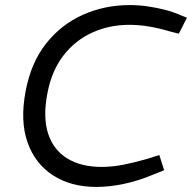

<svg xmlns="http://www.w3.org/2000/svg" viewBox="-20 -730 758 758"><path d="M360 8Q260 8 189 -38Q118 -84 88.5 -168.5Q59 -253 81 -369Q102 -482 161.5 -557.5Q221 -633 307 -671.5Q393 -710 492 -710Q527 -710 562 -705Q597 -700 630.5 -691.5Q664 -683 693 -670L718 -660L686 -597L654 -605Q607 -619 567.5 -625.5Q528 -632 490 -632Q412 -632 344.5 -601.5Q277 -571 230.5 -511Q184 -451 167 -361Q149 -267 170 -202.5Q191 -138 245.5 -104.5Q300 -71 381 -71Q423 -71 468.5 -80Q514 -89 562 -103L609 -118L628 -58L583 -40Q526 -16 469 -4Q412 8 360 8Z"/></svg>

Font: REM Light
Style: Italic
Weight: 300
Italic angle: -11°
Designer: Octavio Pardo
Foundry: Ashler Design
Version: Version 1.005;gftools[0.9.28]